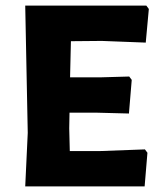

<svg xmlns="http://www.w3.org/2000/svg" viewBox="-20 -665 562 685"><path d="M497 -132 506 -120 496 0H70L79 -191L70 -645H502L511 -633L500 -513L343 -519L233 -518L230 -389H336L441 -392L450 -380L440 -260L325 -263H228L227 -207L229 -126H335Z"/></svg>

Font: Alegreya Sans ExtraBold
Style: Regular
Weight: 800
Designer: Juan Pablo del Peral
Foundry: Huerta Tipografica
Version: Version 2.007